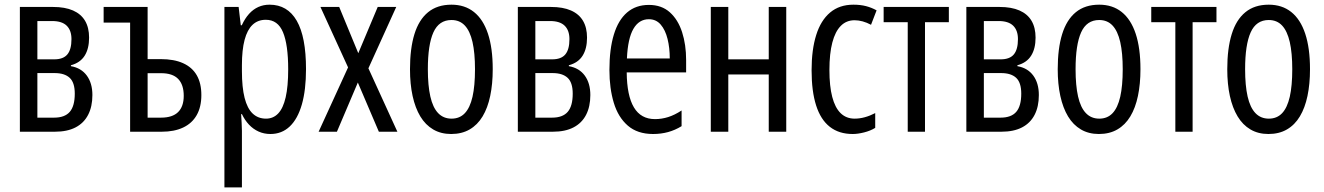

<svg xmlns="http://www.w3.org/2000/svg" viewBox="-20 -566 5691 825"><path d="M362.8 -404.3Q362.8 -356.9 343.8 -326.7Q324.7 -296.4 284.7 -285.6V-281.7Q329.1 -273.9 353 -241.2Q377 -208.5 377 -157.7Q377 -107.9 358.6 -72.5Q340.3 -37.1 304.7 -18.6Q269 0 215.8 0H65.4V-536.1H208Q259.3 -536.1 293.7 -521Q328.1 -505.9 345.5 -476.6Q362.8 -447.3 362.8 -404.3ZM301.3 -163.6Q301.3 -211.4 279.3 -231.7Q257.3 -252 214.8 -252H140.6V-60.5H212.4Q258.3 -60.5 279.8 -85.4Q301.3 -110.4 301.3 -163.6ZM287.1 -397.9Q287.1 -435.5 266.6 -455.6Q246.1 -475.6 204.1 -475.6H140.6V-311H212.9Q252 -311 269.5 -332.3Q287.1 -353.5 287.1 -397.9Z M614.3 -536.1V-312H670.4Q728 -312 766.8 -294.4Q805.7 -276.9 825.4 -242.7Q845.2 -208.5 845.2 -157.7Q845.2 -106.4 825.2 -71.3Q805.2 -36.1 767.1 -18.1Q729 0 674.8 0H539.1V-468.8H425.3V-536.1ZM672.4 -251.5H614.3V-60.5H671.9Q721.2 -60.5 745.4 -84.5Q769.5 -108.4 769.5 -154.3Q769.5 -202.1 745.6 -226.8Q721.7 -251.5 672.4 -251.5Z M1138.2 -545.9Q1215.3 -545.9 1255.1 -476.8Q1294.9 -407.7 1294.9 -269Q1294.9 -179.7 1277.1 -117.4Q1259.3 -55.2 1225.1 -22.7Q1190.9 9.8 1142.1 9.8Q1114.7 9.8 1091.3 -0.7Q1067.9 -11.2 1049.8 -30.5Q1031.7 -49.8 1019.5 -75.7H1016.1Q1017.1 -56.2 1018.3 -38.1Q1019.5 -20 1019.5 -3.9V239.3H944.3V-536.1H1005.4L1014.6 -457.5H1019Q1032.7 -487.3 1050.5 -506.8Q1068.4 -526.4 1090.3 -536.1Q1112.3 -545.9 1138.2 -545.9ZM1122.1 -481Q1087.9 -481 1065.2 -459.5Q1042.5 -438 1031 -394.8Q1019.5 -351.6 1019.5 -286.1V-260.3Q1019.5 -190.9 1031 -145.5Q1042.5 -100.1 1065.7 -78.1Q1088.9 -56.2 1123 -56.2Q1154.3 -56.2 1175.5 -78.6Q1196.8 -101.1 1207.5 -147.9Q1218.3 -194.8 1218.3 -268.1Q1218.3 -374 1196 -427.5Q1173.8 -481 1122.1 -481Z M1475.6 -276.4 1356.9 -536.1H1437.5L1519.5 -337.4L1603 -536.1H1682.6L1563 -272.5L1687.5 0H1607.9L1517.6 -211.4L1427.7 0H1349.1Z M2097.2 -268.6Q2097.2 -205.1 2086.4 -153.8Q2075.7 -102.5 2053.7 -65.9Q2031.7 -29.3 1998 -9.8Q1964.4 9.8 1918.5 9.8Q1874.5 9.8 1841.3 -9.8Q1808.1 -29.3 1786.1 -65.7Q1764.2 -102.1 1752.9 -153.6Q1741.7 -205.1 1741.7 -268.6Q1741.7 -357.4 1760.7 -419.2Q1779.8 -481 1819.3 -513.4Q1858.9 -545.9 1919.9 -545.9Q1977.1 -545.9 2016.6 -514.4Q2056.2 -482.9 2076.7 -421.1Q2097.2 -359.4 2097.2 -268.6ZM1818.4 -268.6Q1818.4 -198.7 1829.1 -151.4Q1839.8 -104 1862.5 -80.1Q1885.3 -56.2 1920.4 -56.2Q1955.1 -56.2 1977.3 -79.6Q1999.5 -103 2010.3 -150.1Q2021 -197.3 2021 -268.6Q2021 -338.4 2010.3 -385.5Q1999.5 -432.6 1977.3 -456.3Q1955.1 -480 1919.9 -480Q1866.2 -480 1842.3 -427Q1818.4 -374 1818.4 -268.6Z M2502.4 -404.3Q2502.4 -356.9 2483.4 -326.7Q2464.4 -296.4 2424.3 -285.6V-281.7Q2468.8 -273.9 2492.7 -241.2Q2516.6 -208.5 2516.6 -157.7Q2516.6 -107.9 2498.3 -72.5Q2480 -37.1 2444.3 -18.6Q2408.7 0 2355.5 0H2205.1V-536.1H2347.7Q2398.9 -536.1 2433.3 -521Q2467.8 -505.9 2485.1 -476.6Q2502.4 -447.3 2502.4 -404.3ZM2440.9 -163.6Q2440.9 -211.4 2418.9 -231.7Q2397 -252 2354.5 -252H2280.3V-60.5H2352.1Q2397.9 -60.5 2419.4 -85.4Q2440.9 -110.4 2440.9 -163.6ZM2426.8 -397.9Q2426.8 -435.5 2406.2 -455.6Q2385.7 -475.6 2343.8 -475.6H2280.3V-311H2352.5Q2391.6 -311 2409.2 -332.3Q2426.8 -353.5 2426.8 -397.9Z M2768.1 -544.9Q2822.8 -544.9 2858.2 -513.2Q2893.6 -481.4 2910.9 -427.7Q2928.2 -374 2928.2 -308.1V-254.9H2672.9Q2673.8 -154.8 2703.9 -104.5Q2733.9 -54.2 2794.4 -54.2Q2823.2 -54.2 2851.1 -63Q2878.9 -71.8 2908.7 -91.3V-23.9Q2880.9 -6.8 2850.6 1.5Q2820.3 9.8 2786.1 9.8Q2719.2 9.8 2677.7 -26.1Q2636.2 -62 2617.4 -124.3Q2598.6 -186.5 2598.6 -265.1Q2598.6 -355 2617.7 -417.5Q2636.7 -480 2674.6 -512.5Q2712.4 -544.9 2768.1 -544.9ZM2768.1 -483.4Q2725.6 -483.4 2701.7 -442.1Q2677.7 -400.9 2673.8 -314.9H2857.9Q2857.9 -360.4 2848.4 -398.7Q2838.9 -437 2819.1 -460.2Q2799.3 -483.4 2768.1 -483.4Z M3109.4 -536.1V-311H3283.2V-536.1H3358.4V0H3283.2V-246.1H3109.4V0H3034.2V-536.1Z M3644 9.8Q3585 9.8 3545.7 -21Q3506.3 -51.8 3486.8 -112.8Q3467.3 -173.8 3467.3 -264.2Q3467.3 -352.5 3487.1 -415.5Q3506.8 -478.5 3546.9 -512.2Q3586.9 -545.9 3647 -545.9Q3677.2 -545.9 3701.4 -539.6Q3725.6 -533.2 3746.6 -521.5L3722.7 -459.5Q3704.6 -469.2 3686.8 -474.1Q3668.9 -479 3651.9 -479Q3616.7 -479 3592.8 -454.8Q3568.8 -430.7 3556.4 -383.3Q3543.9 -335.9 3543.9 -265.1Q3543.9 -196.3 3555.9 -149.9Q3567.9 -103.5 3592 -79.8Q3616.2 -56.2 3652.3 -56.2Q3673.8 -56.2 3696 -62.3Q3718.3 -68.4 3740.7 -80.1V-16.6Q3720.2 -3.9 3693.1 2.9Q3666 9.8 3644 9.8Z M4057.1 -470.7H3954.6V0H3880.4V-470.7H3776.9V-536.1H4057.1Z M4429.7 -404.3Q4429.7 -356.9 4410.6 -326.7Q4391.6 -296.4 4351.6 -285.6V-281.7Q4396 -273.9 4419.9 -241.2Q4443.8 -208.5 4443.8 -157.7Q4443.8 -107.9 4425.5 -72.5Q4407.2 -37.1 4371.6 -18.6Q4335.9 0 4282.7 0H4132.3V-536.1H4274.9Q4326.2 -536.1 4360.6 -521Q4395 -505.9 4412.4 -476.6Q4429.7 -447.3 4429.7 -404.3ZM4368.2 -163.6Q4368.2 -211.4 4346.2 -231.7Q4324.2 -252 4281.7 -252H4207.5V-60.5H4279.3Q4325.2 -60.5 4346.7 -85.4Q4368.2 -110.4 4368.2 -163.6ZM4354 -397.9Q4354 -435.5 4333.5 -455.6Q4313 -475.6 4271 -475.6H4207.5V-311H4279.8Q4318.8 -311 4336.4 -332.3Q4354 -353.5 4354 -397.9Z M4880.4 -268.6Q4880.4 -205.1 4869.6 -153.8Q4858.9 -102.5 4836.9 -65.9Q4814.9 -29.3 4781.2 -9.8Q4747.6 9.8 4701.7 9.8Q4657.7 9.8 4624.5 -9.8Q4591.3 -29.3 4569.3 -65.7Q4547.4 -102.1 4536.1 -153.6Q4524.9 -205.1 4524.9 -268.6Q4524.9 -357.4 4543.9 -419.2Q4563 -481 4602.5 -513.4Q4642.1 -545.9 4703.1 -545.9Q4760.3 -545.9 4799.8 -514.4Q4839.4 -482.9 4859.9 -421.1Q4880.4 -359.4 4880.4 -268.6ZM4601.6 -268.6Q4601.6 -198.7 4612.3 -151.4Q4623 -104 4645.8 -80.1Q4668.5 -56.2 4703.6 -56.2Q4738.3 -56.2 4760.5 -79.6Q4782.7 -103 4793.5 -150.1Q4804.2 -197.3 4804.2 -268.6Q4804.2 -338.4 4793.5 -385.5Q4782.7 -432.6 4760.5 -456.3Q4738.3 -480 4703.1 -480Q4649.4 -480 4625.5 -427Q4601.6 -374 4601.6 -268.6Z M5207 -470.7H5104.5V0H5030.3V-470.7H4926.8V-536.1H5207Z M5608.9 -268.6Q5608.9 -205.1 5598.1 -153.8Q5587.4 -102.5 5565.4 -65.9Q5543.5 -29.3 5509.8 -9.8Q5476.1 9.8 5430.2 9.8Q5386.2 9.8 5353 -9.8Q5319.8 -29.3 5297.9 -65.7Q5275.9 -102.1 5264.6 -153.6Q5253.4 -205.1 5253.4 -268.6Q5253.4 -357.4 5272.5 -419.2Q5291.5 -481 5331.1 -513.4Q5370.6 -545.9 5431.6 -545.9Q5488.8 -545.9 5528.3 -514.4Q5567.9 -482.9 5588.4 -421.1Q5608.9 -359.4 5608.9 -268.6ZM5330.1 -268.6Q5330.1 -198.7 5340.8 -151.4Q5351.6 -104 5374.3 -80.1Q5397 -56.2 5432.1 -56.2Q5466.8 -56.2 5489 -79.6Q5511.2 -103 5522 -150.1Q5532.7 -197.3 5532.7 -268.6Q5532.7 -338.4 5522 -385.5Q5511.2 -432.6 5489 -456.3Q5466.8 -480 5431.6 -480Q5377.9 -480 5354 -427Q5330.1 -374 5330.1 -268.6Z"/></svg>

Font: Open Sans Condensed
Style: Regular
Weight: 400
Width: 3
Designer: Monotype Design Team
Foundry: Monotype Imaging Inc.
Version: Version 3.000